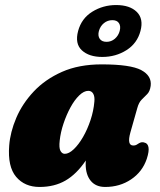

<svg xmlns="http://www.w3.org/2000/svg" viewBox="-20 -730 636 762"><path d="M497.5 -204.5Q483 -152.5 509 -152.5Q516.5 -152.5 521 -155Q525.5 -157.5 532.5 -162Q543.5 -168 553.5 -164Q566 -161.5 569.2 -146Q572.5 -130.5 562.5 -99.5Q545 -48 500.2 -18Q455.5 12 397.5 12Q360 12 340 -12.5Q320 -37 320 -79Q320 -86 320.5 -93Q284 -39 240 -13.5Q196 12 137 12Q78 12 44 -28.2Q10 -68.5 16.5 -152Q20.5 -205.5 44.5 -262Q68.5 -318.5 113.8 -366.8Q159 -415 226 -444.8Q293 -474.5 383.5 -474.5Q498 -474.5 540.5 -451.8Q583 -429 578 -389Q575 -367.5 564.5 -356.8Q554 -346 542.5 -334.8Q531 -323.5 525 -301.5ZM217 -172.5Q213.5 -143 220 -131.2Q226.5 -119.5 237 -119.5Q253.5 -119.5 272.8 -137.8Q292 -156 309.5 -186.2Q327 -216.5 339.2 -253.2Q351.5 -290 354.5 -326.5Q356.5 -346.5 350 -358Q343.5 -369.5 330.5 -369.5Q313 -369.5 294.2 -351.2Q275.5 -333 259.5 -303.5Q243.5 -274 232 -239.5Q220.5 -205 217 -172.5ZM386 -504Q333.5 -504 305 -530.2Q276.5 -556.5 290 -607Q303.5 -657 346.2 -683.5Q389 -710 441 -710Q495 -710 522.8 -682.8Q550.5 -655.5 537.5 -607Q524.5 -558 482 -531Q439.5 -504 386 -504ZM426 -650Q407 -650 392.5 -638.2Q378 -626.5 372.5 -607Q367.5 -588 375.8 -576Q384 -564 403 -564Q421.5 -564 435.8 -576.2Q450 -588.5 455 -607Q460 -626 452.2 -638Q444.5 -650 426 -650Z"/></svg>

Font: Fraunces 72pt S100 Black
Style: Italic
Weight: 900
Italic angle: -16°
Version: Version 1.000; ttfautohint (v1.8.3)